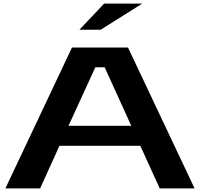

<svg xmlns="http://www.w3.org/2000/svg" viewBox="-20 -1039 1103 1059"><path d="M554.2 -1019H764.2L535.2 -875H418ZM860.8 0 753.9 -234.9H308.1L201.2 0H9.8L377 -776.9H686L1053.2 0ZM505.9 -668 357.9 -345.2H704.1L557.1 -668Z"/></svg>

Font: Sporting Grotesque
Style: Bold
Weight: 700
Designer: Lucas LE BIHAN
Foundry: Lucas LE BIHAN
Version: Version 2.002;PS 2.2;hotconv 1.0.88;makeotf.lib2.5.647800